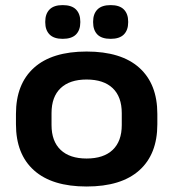

<svg xmlns="http://www.w3.org/2000/svg" viewBox="-20 -698 662 734"><path d="M311 15Q179 15 110 -46.8Q41 -108.5 41 -223V-262.5Q41 -377 110 -439Q179 -501 311 -501Q443.5 -501 512.5 -439Q581.5 -377 581.5 -262.5V-223Q581.5 -108.5 512.5 -46.8Q443.5 15 311 15ZM311 -92Q376 -92 410.8 -125Q445.5 -158 445.5 -220V-265.5Q445.5 -328 410.8 -361Q376 -394 311 -394Q246.5 -394 211.8 -361Q177 -328 177 -265.5V-220Q177 -158 211.8 -125Q246.5 -92 311 -92ZM219.5 -549.5Q186 -549.5 169.5 -566.2Q153 -583 153 -612.5V-615.5Q153 -645 169.5 -661.8Q186 -678.5 219.5 -678.5Q254 -678.5 270.5 -661.8Q287 -645 287 -615.5V-612.5Q287 -583 270.5 -566.2Q254 -549.5 219.5 -549.5ZM403 -549.5Q368.5 -549.5 352.2 -566.2Q336 -583 336 -612.5V-615.5Q336 -645 352.5 -661.8Q369 -678.5 403 -678.5Q437 -678.5 453.5 -661.8Q470 -645 470 -615.5V-612.5Q470 -583 453.5 -566.2Q437 -549.5 403 -549.5Z"/></svg>

Font: Anek Gujarati SemiExpanded SemiBold
Style: Regular
Weight: 600
Width: 6
Designer: Mrunmayee Ghaisas (Gujarati), Yesha Goshar (Latin)
Foundry: Ek Type
Version: Version 1.003